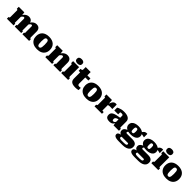

<svg xmlns="http://www.w3.org/2000/svg" viewBox="727 -3367 6195 6195"><g transform="rotate(45 3824.5 -270.0)"><path d="M28 0V-79H30Q49 -79 59.5 -88.5Q70 -98 70 -125V-426Q70 -434 66.5 -438.5Q63 -443 55.5 -446Q48 -449 36 -452L28 -454V-543H282L295 -411L303 -414V-87Q303 -84 307.5 -82Q312 -80 318 -79.5Q324 -79 329 -79H333V0ZM682 0H388V-79H391Q397 -79 403.5 -79.5Q410 -80 414 -82Q418 -84 418 -87V-378Q418 -394 415 -404.5Q412 -415 404 -421Q396 -427 382 -427Q367 -427 350 -415.5Q333 -404 314.5 -378Q296 -352 275 -309L278 -403Q298 -447 330 -481Q362 -515 402.5 -534.5Q443 -554 488 -554Q540 -554 576.5 -534Q613 -514 632.5 -476Q652 -438 652 -382V-87Q652 -84 656.5 -82Q661 -80 667.5 -79.5Q674 -79 679 -79H682ZM1042 0H737V-79H739Q746 -79 752 -79.5Q758 -80 762.5 -82Q767 -84 767 -87V-378Q767 -394 763.5 -404.5Q760 -415 752.5 -421Q745 -427 731 -427Q714 -427 697.5 -414.5Q681 -402 662.5 -376.5Q644 -351 623 -311L627 -404Q647 -448 679 -482Q711 -516 751.5 -535Q792 -554 837 -554Q889 -554 925.5 -534Q962 -514 981 -476Q1000 -438 1000 -382V-125Q1000 -98 1010.5 -88.5Q1021 -79 1039 -79H1042Z M1723 -270Q1723 -184 1686.5 -120.5Q1650 -57 1579.5 -22.5Q1509 12 1407 12Q1306 12 1235.5 -22.5Q1165 -57 1128 -120.5Q1091 -184 1091 -270Q1091 -336 1112 -388.5Q1133 -441 1173.5 -478Q1214 -515 1272.5 -534.5Q1331 -554 1407 -554Q1483 -554 1542 -534.5Q1601 -515 1641.5 -477.5Q1682 -440 1702.5 -388Q1723 -336 1723 -270ZM1330 -271Q1330 -203 1337 -162Q1344 -121 1360.5 -102.5Q1377 -84 1407 -84Q1437 -84 1454 -102.5Q1471 -121 1478 -162Q1485 -203 1485 -271Q1485 -339 1478 -379.5Q1471 -420 1454 -437.5Q1437 -455 1407 -455Q1378 -455 1361 -437.5Q1344 -420 1337 -379.5Q1330 -339 1330 -271Z M1781 0V-79H1783Q1796 -79 1804.5 -83Q1813 -87 1818 -97Q1823 -107 1823 -125V-426Q1823 -435 1819.5 -439Q1816 -443 1808.5 -446Q1801 -449 1789 -452L1781 -454V-543H2035L2048 -415L2056 -414V-86Q2056 -84 2061.5 -82Q2067 -80 2074 -79.5Q2081 -79 2087 -79H2091V0ZM2459 0H2150V-79H2152Q2159 -79 2166.5 -79.5Q2174 -80 2179 -82Q2184 -84 2184 -87V-378Q2184 -394 2180 -404.5Q2176 -415 2167.5 -421Q2159 -427 2144 -427Q2125 -427 2106 -413Q2087 -399 2068 -373Q2049 -347 2028 -306L2031 -402Q2050 -446 2082.5 -480Q2115 -514 2158 -534Q2201 -554 2248 -554Q2302 -554 2340 -534Q2378 -514 2398 -476Q2418 -438 2418 -382V-125Q2418 -107 2422.5 -97Q2427 -87 2435.5 -83Q2444 -79 2456 -79H2459Z M2661 -586Q2603 -586 2570.5 -611.5Q2538 -637 2538 -686Q2538 -735 2570.5 -760.5Q2603 -786 2661 -786Q2720 -786 2752 -760.5Q2784 -735 2784 -686Q2784 -637 2752 -611.5Q2720 -586 2661 -586ZM2782 -543V-125Q2782 -98 2793 -88.5Q2804 -79 2822 -79H2824V0H2507V-79H2509Q2528 -79 2538.5 -88.5Q2549 -98 2549 -125V-426Q2549 -438 2541 -443Q2533 -448 2515 -452L2507 -454V-543Z M2854 -449V-538H2860Q2881 -538 2896.5 -541.5Q2912 -545 2921 -556Q2930 -567 2930 -590L3060 -543H3298V-449ZM3157 -177Q3157 -146 3165.5 -129.5Q3174 -113 3189.5 -107Q3205 -101 3228 -101Q3250 -101 3268.5 -104.5Q3287 -108 3293 -108V-7Q3282 -4 3261 0.5Q3240 5 3212 8Q3184 11 3151 11Q3083 11 3032 -4.5Q2981 -20 2952 -58.5Q2923 -97 2923 -164V-522L2930 -531V-695H3157Z M3969 -270Q3969 -184 3932.5 -120.5Q3896 -57 3825.5 -22.5Q3755 12 3653 12Q3552 12 3481.5 -22.5Q3411 -57 3374 -120.5Q3337 -184 3337 -270Q3337 -336 3358 -388.5Q3379 -441 3419.5 -478Q3460 -515 3518.5 -534.5Q3577 -554 3653 -554Q3729 -554 3788 -534.5Q3847 -515 3887.5 -477.5Q3928 -440 3948.5 -388Q3969 -336 3969 -270ZM3576 -271Q3576 -203 3583 -162Q3590 -121 3606.5 -102.5Q3623 -84 3653 -84Q3683 -84 3700 -102.5Q3717 -121 3724 -162Q3731 -203 3731 -271Q3731 -339 3724 -379.5Q3717 -420 3700 -437.5Q3683 -455 3653 -455Q3624 -455 3607 -437.5Q3590 -420 3583 -379.5Q3576 -339 3576 -271Z M4494 -544V-343Q4486 -344 4470 -345.5Q4454 -347 4435.5 -348Q4417 -349 4400 -349Q4382 -349 4364.5 -347.5Q4347 -346 4332 -342.5Q4317 -339 4304.5 -333Q4292 -327 4282 -317L4277 -350Q4301 -413 4322 -458Q4343 -503 4373 -527Q4403 -551 4451 -551Q4467 -551 4478.5 -548.5Q4490 -546 4494 -544ZM4027 0V-79H4029Q4048 -79 4058.5 -88.5Q4069 -98 4069 -125V-426Q4069 -434 4065.5 -438.5Q4062 -443 4054.5 -446Q4047 -449 4035 -452L4027 -454V-543H4280L4295 -372L4302 -374V-87Q4302 -84 4310.5 -82Q4319 -80 4333 -79.5Q4347 -79 4363 -79H4367V0Z M4885 -327V-254Q4850 -247 4826 -238.5Q4802 -230 4787 -219.5Q4772 -209 4764 -197.5Q4756 -186 4753 -172.5Q4750 -159 4750 -145Q4750 -121 4755.5 -107.5Q4761 -94 4772.5 -88.5Q4784 -83 4800 -83Q4815 -83 4828.5 -90.5Q4842 -98 4856 -114Q4870 -130 4885 -157L4895 -110Q4875 -65 4850.5 -39Q4826 -13 4792.5 -1Q4759 11 4713 11Q4654 11 4615 -4Q4576 -19 4557.5 -50Q4539 -81 4539 -131Q4539 -175 4558 -206Q4577 -237 4618 -259Q4659 -281 4725 -297.5Q4791 -314 4885 -327ZM4894 0 4882 -106 4873 -101V-412Q4873 -425 4868 -436Q4863 -447 4849.5 -453Q4836 -459 4809 -459Q4771 -459 4746 -449Q4721 -439 4713 -427Q4702 -431 4698.5 -438.5Q4695 -446 4700 -454.5Q4705 -463 4717 -468.5Q4729 -474 4749 -473V-357H4572V-487Q4588 -497 4622 -513Q4656 -529 4709 -541.5Q4762 -554 4834 -554Q4898 -554 4947.5 -542.5Q4997 -531 5031 -508.5Q5065 -486 5082.5 -452Q5100 -418 5100 -372V-114Q5100 -106 5103.5 -101.5Q5107 -97 5114.5 -94.5Q5122 -92 5134 -88L5142 -86V0Z M5862 -419Q5826 -429 5797 -434.5Q5768 -440 5743.5 -443.5Q5719 -447 5693 -449L5668 -437Q5684 -473 5701.5 -501Q5719 -529 5741.5 -547.5Q5764 -566 5793.5 -574Q5823 -582 5862 -577ZM5487 -180Q5403 -180 5342.5 -202Q5282 -224 5249.5 -265.5Q5217 -307 5217 -365Q5217 -423 5250 -465Q5283 -507 5343.5 -530Q5404 -553 5487 -553Q5570 -553 5631.5 -530Q5693 -507 5726 -465Q5759 -423 5759 -365Q5759 -307 5726 -265.5Q5693 -224 5631.5 -202Q5570 -180 5487 -180ZM5487 -259Q5510 -259 5522.5 -268.5Q5535 -278 5540.5 -301Q5546 -324 5546 -363Q5546 -402 5540.5 -425.5Q5535 -449 5522.5 -459Q5510 -469 5487 -469Q5466 -469 5453 -459Q5440 -449 5434 -425.5Q5428 -402 5428 -363Q5428 -324 5433.5 -301Q5439 -278 5452.5 -268.5Q5466 -259 5487 -259ZM5378 246Q5305 246 5256 235Q5207 224 5182.5 200.5Q5158 177 5158 139Q5158 109 5175.5 89Q5193 69 5232 55Q5271 41 5336 30L5371 55Q5352 64 5342 73.5Q5332 83 5328.5 93.5Q5325 104 5325 119Q5325 134 5335 144Q5345 154 5366 159Q5387 164 5421 164H5537Q5580 164 5605 157.5Q5630 151 5640.5 138Q5651 125 5651 107Q5651 93 5644 84Q5637 75 5620 75H5290L5304 53Q5269 45 5243.5 29Q5218 13 5205 -13Q5192 -39 5192 -75Q5192 -112 5212 -141Q5232 -170 5270 -192.5Q5308 -215 5361 -231L5417 -211Q5394 -200 5379.5 -189.5Q5365 -179 5359 -169Q5353 -159 5353 -147Q5353 -129 5363.5 -121.5Q5374 -114 5400 -114H5640Q5706 -114 5750 -97Q5794 -80 5816.5 -46Q5839 -12 5839 40Q5839 109 5803 155Q5767 201 5701.5 223.5Q5636 246 5548 246Z M6582 -419Q6546 -429 6517 -434.5Q6488 -440 6463.5 -443.5Q6439 -447 6413 -449L6388 -437Q6404 -473 6421.5 -501Q6439 -529 6461.5 -547.5Q6484 -566 6513.5 -574Q6543 -582 6582 -577ZM6207 -180Q6123 -180 6062.5 -202Q6002 -224 5969.5 -265.5Q5937 -307 5937 -365Q5937 -423 5970 -465Q6003 -507 6063.5 -530Q6124 -553 6207 -553Q6290 -553 6351.5 -530Q6413 -507 6446 -465Q6479 -423 6479 -365Q6479 -307 6446 -265.5Q6413 -224 6351.5 -202Q6290 -180 6207 -180ZM6207 -259Q6230 -259 6242.5 -268.5Q6255 -278 6260.5 -301Q6266 -324 6266 -363Q6266 -402 6260.5 -425.5Q6255 -449 6242.5 -459Q6230 -469 6207 -469Q6186 -469 6173 -459Q6160 -449 6154 -425.5Q6148 -402 6148 -363Q6148 -324 6153.5 -301Q6159 -278 6172.5 -268.5Q6186 -259 6207 -259ZM6098 246Q6025 246 5976 235Q5927 224 5902.5 200.5Q5878 177 5878 139Q5878 109 5895.5 89Q5913 69 5952 55Q5991 41 6056 30L6091 55Q6072 64 6062 73.5Q6052 83 6048.5 93.5Q6045 104 6045 119Q6045 134 6055 144Q6065 154 6086 159Q6107 164 6141 164H6257Q6300 164 6325 157.5Q6350 151 6360.5 138Q6371 125 6371 107Q6371 93 6364 84Q6357 75 6340 75H6010L6024 53Q5989 45 5963.5 29Q5938 13 5925 -13Q5912 -39 5912 -75Q5912 -112 5932 -141Q5952 -170 5990 -192.5Q6028 -215 6081 -231L6137 -211Q6114 -200 6099.5 -189.5Q6085 -179 6079 -169Q6073 -159 6073 -147Q6073 -129 6083.5 -121.5Q6094 -114 6120 -114H6360Q6426 -114 6470 -97Q6514 -80 6536.5 -46Q6559 -12 6559 40Q6559 109 6523 155Q6487 201 6421.5 223.5Q6356 246 6268 246Z M6774 -586Q6716 -586 6683.5 -611.5Q6651 -637 6651 -686Q6651 -735 6683.5 -760.5Q6716 -786 6774 -786Q6833 -786 6865 -760.5Q6897 -735 6897 -686Q6897 -637 6865 -611.5Q6833 -586 6774 -586ZM6895 -543V-125Q6895 -98 6906 -88.5Q6917 -79 6935 -79H6937V0H6620V-79H6622Q6641 -79 6651.5 -88.5Q6662 -98 6662 -125V-426Q6662 -438 6654 -443Q6646 -448 6628 -452L6620 -454V-543Z M7619 -270Q7619 -184 7582.5 -120.5Q7546 -57 7475.5 -22.5Q7405 12 7303 12Q7202 12 7131.5 -22.5Q7061 -57 7024 -120.5Q6987 -184 6987 -270Q6987 -336 7008 -388.5Q7029 -441 7069.5 -478Q7110 -515 7168.5 -534.5Q7227 -554 7303 -554Q7379 -554 7438 -534.5Q7497 -515 7537.5 -477.5Q7578 -440 7598.5 -388Q7619 -336 7619 -270ZM7226 -271Q7226 -203 7233 -162Q7240 -121 7256.5 -102.5Q7273 -84 7303 -84Q7333 -84 7350 -102.5Q7367 -121 7374 -162Q7381 -203 7381 -271Q7381 -339 7374 -379.5Q7367 -420 7350 -437.5Q7333 -455 7303 -455Q7274 -455 7257 -437.5Q7240 -420 7233 -379.5Q7226 -339 7226 -271Z"/></g></svg>

Font: Roboto Serif Black
Style: Regular
Weight: 900
Designer: Greg Gazdowicz
Foundry: Commercial Type
Version: Version 1.008